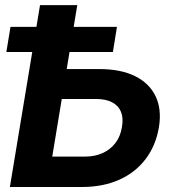

<svg xmlns="http://www.w3.org/2000/svg" viewBox="-20 -748 699 768"><path d="M193.8 -471.7H377.4Q462.9 -471.7 520.3 -443.4Q577.6 -415 602.5 -362.8Q627.4 -310.5 615.7 -239.3Q603.5 -166 562.7 -112.1Q522 -58.1 457 -29.1Q392.1 0 307.1 0H19.5L140.1 -727.5H289.1L189 -121.6H319.3Q359.4 -121.6 390.6 -135.7Q421.9 -149.9 441.9 -176.3Q461.9 -202.6 467.8 -239.7Q474.1 -275.4 464.1 -300.3Q454.1 -325.2 429 -338.6Q403.8 -352.1 363.3 -352.1H174.3ZM5.4 -540 22 -640.6H447.8L431.6 -540Z"/></svg>

Font: Inter 16pt
Style: Bold Italic
Weight: 700
Italic angle: -9.3988°
Version: Version 4.001;git-66647c0bb